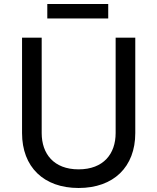

<svg xmlns="http://www.w3.org/2000/svg" viewBox="-20 -928 785 958"><path d="M520 -836V-908H216V-836ZM372 10C547 10 655 -95 655 -264V-740H557V-264C557 -161 497 -83 372 -83C248 -83 188 -161 188 -264V-740H90V-264C90 -95 198 10 372 10Z"/></svg>

Font: Be Vietnam Pro
Style: Regular
Weight: 400
Designer: Lam Bao, Tony Le, Vietanh Nguyen
Foundry: Yellow Type Foundry
Version: Version 1.002